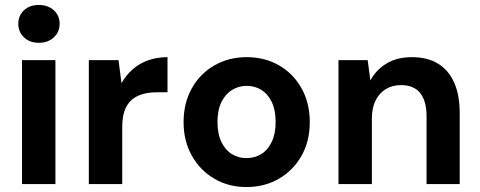

<svg xmlns="http://www.w3.org/2000/svg" viewBox="-20 -744 1938 776"><path d="M69 0V-501H204V0ZM137 -571Q100 -571 77 -593Q54 -615 54 -648Q54 -681 77 -702.5Q100 -724 137 -724Q174 -724 197.5 -702.5Q221 -681 221 -648Q221 -615 197.5 -593Q174 -571 137 -571Z M339 0V-501H459L471 -408Q490 -441 517 -464.5Q544 -488 579.5 -500.5Q615 -513 657 -513V-371H614Q583 -371 557.5 -364Q532 -357 513 -341Q494 -325 484 -298Q474 -271 474 -230V0Z M976 12Q904 12 846.5 -21.5Q789 -55 755.5 -114.5Q722 -174 722 -250Q722 -328 755.5 -387.5Q789 -447 847 -480Q905 -513 977 -513Q1050 -513 1107.5 -480Q1165 -447 1198.5 -387.5Q1232 -328 1232 -250Q1232 -173 1198.5 -114Q1165 -55 1107 -21.5Q1049 12 976 12ZM976 -105Q1009 -105 1035.5 -121Q1062 -137 1078 -170Q1094 -203 1094 -251Q1094 -299 1078.5 -331.5Q1063 -364 1036.5 -380.5Q1010 -397 977 -397Q945 -397 918 -380.5Q891 -364 875 -331.5Q859 -299 859 -251Q859 -203 875 -170Q891 -137 917.5 -121Q944 -105 976 -105Z M1348 0V-501H1466L1477 -419Q1500 -462 1542.5 -487.5Q1585 -513 1645 -513Q1707 -513 1750 -487Q1793 -461 1815.5 -410.5Q1838 -360 1838 -287V0H1704V-275Q1704 -335 1678.5 -367.5Q1653 -400 1600 -400Q1566 -400 1539.5 -384Q1513 -368 1498 -338Q1483 -308 1483 -265V0Z"/></svg>

Font: DM Sans 17pt
Style: Bold
Weight: 700
Version: Version 4.004;gftools[0.9.30]